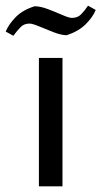

<svg xmlns="http://www.w3.org/2000/svg" viewBox="-62 -656 357 676"><path d="M75 0V-452H158V0ZM-15 -530 -42 -545Q-31 -571 -6.5 -596Q18 -621 60 -634Q80 -634 106.5 -624Q133 -614 157 -603.5Q181 -593 191 -593Q211 -593 223 -605Q235 -617 248 -636L275 -621Q265 -596 240 -571Q215 -546 173 -532Q154 -532 127 -542.5Q100 -553 76 -563Q52 -573 42 -573Q23 -573 11 -561Q-1 -549 -15 -530Z"/></svg>

Font: Belleza
Style: Regular
Weight: 400
Designer: Eduardo Rodriguez Tunni
Foundry: Eduardo Rodriguez Tunni
Version: Version 1.003; ttfautohint (v1.8.4.7-5d5b)